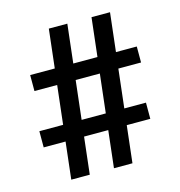

<svg xmlns="http://www.w3.org/2000/svg" viewBox="-104 -790 827 882"><g transform="rotate(-15 309.5 -348.5)"><path d="M127 0 147 -176H43V-253H156L177 -437H69V-513H186L207 -697H295L274 -513H389L410 -697H498L477 -513H576V-437H468L447 -253H550V-176H438L418 0H330L350 -176H235L215 0ZM244 -253H359L380 -437H265Z"/></g></svg>

Font: Alatsi
Style: Regular
Weight: 400
Designer: Spyros Zevelakis, Eben Sorkin
Foundry: www.sorkintype.com
Version: Version 1.008; ttfautohint (v1.8.4.7-5d5b)